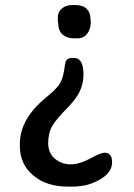

<svg xmlns="http://www.w3.org/2000/svg" viewBox="-20 -603 519 741"><path d="M330.1 -515.1Q330.1 -491.7 316.9 -473.4Q303.7 -455.1 278.8 -455.1H264.2Q239.3 -455.1 222.2 -469.2Q205.1 -483.4 205.1 -510.7Q203.1 -518.6 203.1 -521V-535.6Q203.1 -557.1 219 -570.3Q234.9 -583.5 256.8 -583.5H270Q299.8 -583.5 314.2 -569.1Q328.6 -554.7 328.6 -535.6L330.1 -524.4ZM265.6 -379.4Q302.2 -379.4 302.2 -315.4Q302.2 -280.3 287.4 -249.5Q272.5 -218.8 235.1 -181.4Q197.8 -144 181.9 -116.9Q166 -89.8 166 -50.8Q166 -11.7 192.1 9.8Q218.3 31.2 252.4 31.2Q286.6 31.2 328.1 8.8Q369.6 -13.7 382.8 -13.7Q412.6 -13.7 412.6 22.5Q412.6 58.6 376.5 83Q326.2 117.2 259.8 117.2H241.7Q159.2 117.2 107.9 73.7Q56.6 30.3 56.6 -39.1V-47.9Q56.6 -141.6 153.8 -223.6Q192.4 -254.4 207 -274.7Q221.7 -294.9 227.1 -329.6Q232.4 -364.3 233.4 -365.7Q240.2 -379.4 257.8 -379.4Z"/></svg>

Font: Averia Libre
Style: Regular
Weight: 400
Version: Version 1.002